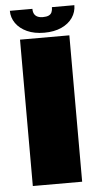

<svg xmlns="http://www.w3.org/2000/svg" viewBox="-56 -846 463 882"><g transform="rotate(-5 175.0 -405.5)"><path d="M59 0H286.5V-675H59ZM173 -697Q219 -697 252.5 -712.2Q286 -727.5 303.8 -753.5Q321.5 -779.5 321.5 -811H218Q218 -797 213.8 -787.5Q209.5 -778 199.5 -773.5Q189.5 -769 173 -769Q158.5 -769 148.5 -773.5Q138.5 -778 133.2 -787.2Q128 -796.5 128 -811H24Q24 -779.5 42.2 -753.5Q60.5 -727.5 94 -712.2Q127.5 -697 173 -697Z"/></g></svg>

Font: Anybody UltraCondensed Thin Black
Style: Regular
Weight: 900
Version: Version 1.111